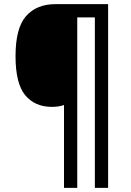

<svg xmlns="http://www.w3.org/2000/svg" viewBox="-20 -780 633 927"><path d="M502 127H438V-696H353V127H289V-273Q264 -264 231 -264Q148 -264 101.5 -320.5Q55 -377 55 -509Q55 -645 106 -702.5Q157 -760 248 -760H502Z"/></svg>

Font: Noto Sans Georgian SemiCondensed Medium
Style: Regular
Weight: 500
Width: 4
Designer: Monotype Design Team, Akaki Razmadze
Foundry: Google LLC
Version: Version 2.005; ttfautohint (v1.8.4.7-5d5b)